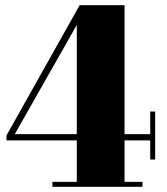

<svg xmlns="http://www.w3.org/2000/svg" viewBox="-20 -720 643 740"><path d="M182 0V-19H276V-179H5V-198L287 -700H460V-203H559V-290H578V-105H559V-179H460V-19H529V0ZM37 -203H276V-624Z"/></svg>

Font: Abril Fatface
Style: Regular
Weight: 400
Designer: Veronika Burian, Jos Scaglione
Foundry: TypeTogether
Version: Version 1.001